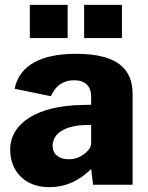

<svg xmlns="http://www.w3.org/2000/svg" viewBox="-20 -762 609 792"><path d="M356 -65 364 0H527V-374C527 -473 470 -540 294 -540C155 -540 62 -497 40 -396L190 -365C212 -416 250 -431 286 -431C332 -431 356 -406 356 -363V-330L321 -329C135 -327 22 -254 22 -145C22 -56 82 10 183 10C256 10 312 -21 356 -65ZM326 -246 356 -247V-171C356 -154 344 -140 329 -128C314 -116 292 -105 263 -105C222 -105 197 -127 197 -160C197 -221 266 -244 326 -246ZM259 -742H103V-605H259ZM483 -742H327V-605H483Z"/></svg>

Font: Bisquit Text
Style: Bold
Weight: 800
Version: Version 1.004;Glyphs 3.2.3 (3260)